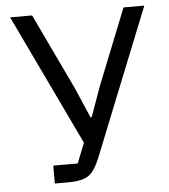

<svg xmlns="http://www.w3.org/2000/svg" viewBox="-51 -744 697 791"><g transform="rotate(-5 297.5 -349.0)"><path d="M144 0V-74H245L278 -157L20 -698H111L262 -380L314 -259H319L363 -382L489 -698H575L331 -89Q309 -35 282.5 -17.5Q256 0 199 0Z"/></g></svg>

Font: Aneliza
Style: Regular
Weight: 400
Designer: Mike Abbink, Paul van der Laan, Pieter van Rosmalen
Foundry: Bold Monday
Version: Version 3.0